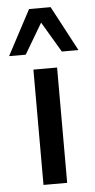

<svg xmlns="http://www.w3.org/2000/svg" viewBox="-80 -783 404 816"><g transform="rotate(-5 122.0 -375.0)"><path d="M72 0V-492H173V0ZM-26 -558 76 -750H168L270 -558H199L122 -688L45 -558Z"/></g></svg>

Font: Nunito Sans 10pt SemiCondensed SemiBold
Style: Regular
Weight: 600
Width: 4
Designer: Vernon Adams
Foundry: Vernon Adams
Version: Version 3.101;gftools[0.9.27]